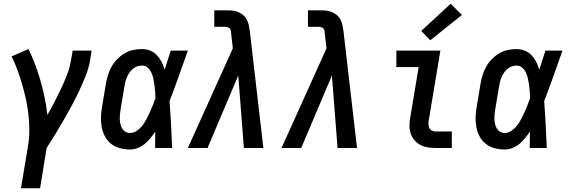

<svg xmlns="http://www.w3.org/2000/svg" viewBox="-20 -790 3040 1025"><path d="M92 215 130 -14Q137 -57 136.5 -98.5Q136 -140 131.5 -181Q127 -222 118 -262Q109 -302 98 -340.5Q87 -379 73 -416.5Q59 -454 42 -489L132 -528Q152 -488 168 -445Q184 -402 196.5 -358Q209 -314 218.5 -268.5Q228 -223 233 -176Q253 -211 271.5 -247Q290 -283 307 -319Q324 -355 338.5 -392.5Q353 -430 359 -468L368 -520H469L461 -468Q454 -427 438 -386.5Q422 -346 403.5 -306.5Q385 -267 364 -228Q343 -189 321 -151Q299 -113 276 -75Q253 -37 229 0L194 215Z M675 8Q647 8 620.5 1Q594 -6 573.5 -22Q553 -38 540.5 -61.5Q528 -85 523 -111.5Q518 -138 519 -165.5Q520 -193 525 -221L545 -341Q549 -365 556 -388Q563 -411 575 -433Q587 -455 605 -473.5Q623 -492 644.5 -505Q666 -518 690 -523Q714 -528 738 -528Q761 -528 782 -519.5Q803 -511 818 -495Q833 -479 843 -459Q853 -439 859 -418Q867 -444 875.5 -469.5Q884 -495 892 -520H983Q959 -453 935 -385Q911 -317 885 -250Q890 -188 893 -125.5Q896 -63 899 0H808Q808 -22 808.5 -44Q809 -66 809 -88Q797 -70 783.5 -53Q770 -36 753 -22Q736 -8 715.5 0Q695 8 675 8ZM675 -80Q694 -80 711.5 -92.5Q729 -105 741.5 -121.5Q754 -138 763 -156Q772 -174 780.5 -192Q789 -210 796 -228.5Q803 -247 810 -266Q809 -284 808 -301.5Q807 -319 804.5 -336Q802 -353 798.5 -370Q795 -387 788 -402Q781 -417 768.5 -428.5Q756 -440 738 -440Q725 -440 712 -435.5Q699 -431 688.5 -422Q678 -413 670.5 -401.5Q663 -390 657.5 -377.5Q652 -365 649 -352.5Q646 -340 644 -327L624 -207Q622 -194 620.5 -180Q619 -166 619.5 -153Q620 -140 623 -127Q626 -114 632.5 -103.5Q639 -93 650 -86.5Q661 -80 675 -80Z M983 0 1223 -532 1214 -611Q1214 -618 1212.5 -625.5Q1211 -633 1206.5 -638Q1202 -643 1194.5 -645Q1187 -647 1180 -647H1124V-735H1180Q1198 -735 1215.5 -734Q1233 -733 1248.5 -727Q1264 -721 1277 -710.5Q1290 -700 1297.5 -685.5Q1305 -671 1308.5 -654.5Q1312 -638 1314 -621L1386 0H1282L1252 -387L1088 0Z M1483 0 1723 -532 1714 -611Q1714 -618 1712.5 -625.5Q1711 -633 1706.5 -638Q1702 -643 1694.5 -645Q1687 -647 1680 -647H1624V-735H1680Q1698 -735 1715.5 -734Q1733 -733 1748.5 -727Q1764 -721 1777 -710.5Q1790 -700 1797.5 -685.5Q1805 -671 1808.5 -654.5Q1812 -638 1814 -621L1886 0H1782L1752 -387L1588 0Z M2305 0Q2283 0 2262 -3.5Q2241 -7 2223 -17Q2205 -27 2192 -42.5Q2179 -58 2172.5 -77.5Q2166 -97 2166 -118.5Q2166 -140 2170 -162L2215 -432H2096V-520H2331L2269 -148Q2267 -137 2267.5 -126Q2268 -115 2272 -106.5Q2276 -98 2285 -93Q2294 -88 2305 -88H2392V0ZM2277 -575 2229 -625 2386 -770 2446 -710Z M2675 8Q2647 8 2620.5 1Q2594 -6 2573.5 -22Q2553 -38 2540.5 -61.5Q2528 -85 2523 -111.5Q2518 -138 2519 -165.5Q2520 -193 2525 -221L2545 -341Q2549 -365 2556 -388Q2563 -411 2575 -433Q2587 -455 2605 -473.5Q2623 -492 2644.5 -505Q2666 -518 2690 -523Q2714 -528 2738 -528Q2761 -528 2782 -519.5Q2803 -511 2818 -495Q2833 -479 2843 -459Q2853 -439 2859 -418Q2867 -444 2875.5 -469.5Q2884 -495 2892 -520H2983Q2959 -453 2935 -385Q2911 -317 2885 -250Q2890 -188 2893 -125.5Q2896 -63 2899 0H2808Q2808 -22 2808.5 -44Q2809 -66 2809 -88Q2797 -70 2783.5 -53Q2770 -36 2753 -22Q2736 -8 2715.5 0Q2695 8 2675 8ZM2675 -80Q2694 -80 2711.5 -92.5Q2729 -105 2741.5 -121.5Q2754 -138 2763 -156Q2772 -174 2780.5 -192Q2789 -210 2796 -228.5Q2803 -247 2810 -266Q2809 -284 2808 -301.5Q2807 -319 2804.5 -336Q2802 -353 2798.5 -370Q2795 -387 2788 -402Q2781 -417 2768.5 -428.5Q2756 -440 2738 -440Q2725 -440 2712 -435.5Q2699 -431 2688.5 -422Q2678 -413 2670.5 -401.5Q2663 -390 2657.5 -377.5Q2652 -365 2649 -352.5Q2646 -340 2644 -327L2624 -207Q2622 -194 2620.5 -180Q2619 -166 2619.5 -153Q2620 -140 2623 -127Q2626 -114 2632.5 -103.5Q2639 -93 2650 -86.5Q2661 -80 2675 -80Z"/></svg>

Font: Iosevka SS04 Semibold Oblique
Style: Regular
Weight: 600
Italic angle: -9°
Monospace: yes
Designer: Belleve Invis
Foundry: Belleve Invis
Version: Version 19.0.0; ttfautohint (v1.8.4)